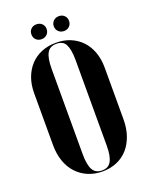

<svg xmlns="http://www.w3.org/2000/svg" viewBox="-156 -916 787 1008"><g transform="rotate(-20 237.5 -412.5)"><path d="M41 -210Q41 -160 55 -119.5Q69 -79 95 -50.5Q121 -22 157.5 -6Q194 10 239 10Q283 10 319.5 -5.5Q356 -21 381.5 -50Q407 -79 421 -119.5Q435 -160 435 -210V-499Q435 -546 421 -585Q407 -624 381 -651.5Q355 -679 319 -694Q283 -709 239 -709Q194 -709 157.5 -694Q121 -679 95 -651Q69 -623 55 -584.5Q41 -546 41 -499ZM171 -588Q171 -618 175 -640Q179 -662 187 -676Q195 -690 208 -696.5Q221 -703 239 -703Q256 -703 269 -697Q282 -691 289.5 -677Q297 -663 301 -641Q305 -619 305 -588V-111Q305 -80 301 -58.5Q297 -37 289 -23Q281 -9 268.5 -2.5Q256 4 239 4Q221 4 208 -2.5Q195 -9 187 -23Q179 -37 175 -59Q171 -81 171 -111ZM133 -794Q133 -775 145 -763.5Q157 -752 175 -752Q194 -752 206 -764Q218 -776 218 -794Q218 -812 206 -823.5Q194 -835 175 -835Q157 -835 145 -823.5Q133 -812 133 -794ZM258 -794Q258 -776 270 -764Q282 -752 301 -752Q319 -752 331 -763.5Q343 -775 343 -794Q343 -812 331 -823.5Q319 -835 301 -835Q282 -835 270 -823Q258 -811 258 -794Z"/></g></svg>

Font: Moniqa Black
Style: Regular
Weight: 900
Designer: Rajesh Rajput
Foundry: Rajesh Rajput
Version: Version 1.000